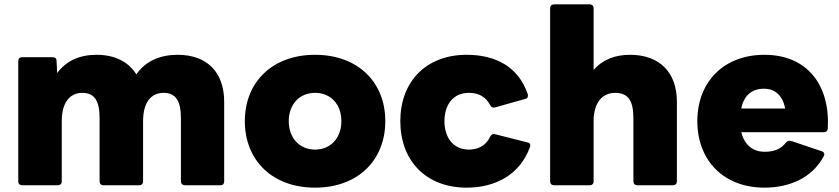

<svg xmlns="http://www.w3.org/2000/svg" viewBox="-20 -810 3859 883"><path d="M82 42H246C257 42 264 35 264 24V-253C264 -339 302 -383 358 -383C413 -383 438 -349 438 -267V24C438 35 445 42 456 42H620C631 42 638 35 638 24V-253C638 -339 675 -383 732 -383C786 -383 812 -349 812 -267V24C812 35 820 42 830 42H995C1005 42 1011 35 1011 24V-342C1011 -477 933 -558 797 -558C716 -558 649 -529 607 -468C571 -526 508 -558 424 -558C347 -558 285 -531 243 -474L240 -530C240 -542 233 -547 222 -547H82C71 -547 64 -540 64 -530V24C64 35 71 42 82 42Z M1429 53C1625 53 1752 -72 1752 -253C1752 -433 1625 -558 1429 -558C1233 -558 1106 -433 1106 -253C1106 -72 1233 53 1429 53ZM1308 -253C1308 -330 1357 -383 1429 -383C1501 -383 1550 -330 1550 -253C1550 -176 1501 -122 1429 -122C1357 -122 1308 -176 1308 -253Z M2126 53C2259 53 2371 -7 2417 -133C2418 -136 2419 -138 2419 -141C2419 -148 2414 -154 2406 -155L2256 -193C2246 -195 2239 -191 2234 -181C2215 -140 2178 -122 2137 -122C2062 -122 2024 -180 2024 -253C2024 -326 2062 -383 2137 -383C2180 -383 2213 -366 2234 -327C2238 -319 2244 -315 2251 -315C2253 -315 2255 -316 2257 -316L2395 -355C2404 -357 2408 -362 2408 -370C2408 -372 2408 -375 2407 -377C2364 -504 2258 -558 2126 -558C1939 -558 1821 -434 1821 -253C1821 -71 1939 53 2126 53Z M2528 42H2692C2703 42 2710 35 2710 24V-253C2710 -339 2751 -383 2809 -383C2867 -383 2893 -349 2893 -267V24C2893 35 2900 42 2911 42H3075C3086 42 3093 35 3093 24V-342C3093 -477 3014 -558 2877 -558C2809 -558 2751 -536 2710 -488V-772C2710 -783 2703 -790 2692 -790H2528C2517 -790 2510 -783 2510 -772V24C2510 35 2517 42 2528 42Z M3496 53C3608 53 3714 10 3768 -91C3770 -95 3771 -98 3771 -101C3771 -107 3767 -111 3760 -114L3618 -162C3609 -164 3601 -162 3594 -154C3573 -125 3540 -112 3497 -112C3441 -112 3404 -144 3389 -202H3768C3780 -202 3786 -208 3787 -219C3798 -419 3692 -558 3496 -558C3308 -558 3187 -433 3187 -253C3187 -72 3308 53 3496 53ZM3591 -311H3389C3401 -371 3438 -402 3493 -402C3546 -402 3580 -369 3591 -311Z"/></svg>

Font: LINE Seed JP App_OTF ExtraBold
Style: Regular
Weight: 800
Designer: LINE & Fontrix & Fontworks
Version: Version 1.013